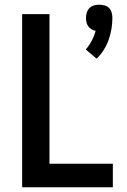

<svg xmlns="http://www.w3.org/2000/svg" viewBox="-20 -795 540 815"><path d="M390 -546Q407 -562 420 -582.5Q433 -603 441 -625.5Q449 -648 453 -671.5Q457 -695 457 -719Q457 -730 454 -741.5Q451 -753 443 -761Q435 -769 423.5 -772Q412 -775 401 -775Q390 -775 379 -772Q368 -769 360 -761Q352 -753 348.5 -741.5Q345 -730 345 -719Q345 -710 347 -700.5Q349 -691 354.5 -683.5Q360 -676 368 -671Q376 -666 386 -664Q380 -642 369.5 -622Q359 -602 344 -585ZM74 0H459V-100H190V-735H74Z"/></svg>

Font: Iosevka SS09
Style: Bold
Weight: 700
Monospace: yes
Designer: Belleve Invis
Foundry: Belleve Invis
Version: Version 5.2.1; ttfautohint (v1.8.3)